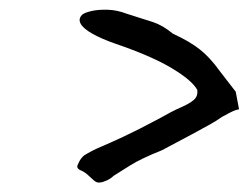

<svg xmlns="http://www.w3.org/2000/svg" viewBox="-20 -419 523 404"><path d="M190 -35Q184 -34 178 -39Q172 -44 168 -48Q159 -57 150 -60.5Q141 -64 143 -71Q143 -71 146.5 -78.5Q150 -86 157 -92Q173 -102 192 -110Q211 -118 240 -131.5Q269 -145 314 -169Q342 -185 360.5 -193Q379 -201 388 -209Q397 -217 395 -230Q384 -250 341.5 -275.5Q299 -301 223 -327Q194 -337 174.5 -348Q155 -359 149.5 -369.5Q144 -380 154 -389Q160 -393 173.5 -396Q187 -399 206.5 -398.5Q226 -398 247 -390Q282 -379 302 -372.5Q322 -366 344 -348Q379 -332 400.5 -315Q422 -298 442 -270L476 -226L483 -189Q475 -188 462 -181Q449 -174 447 -173Q436 -165 421.5 -157Q407 -149 384 -136.5Q361 -124 321 -103Q276 -85 254 -71Q232 -57 219 -49Q213 -43 204 -39Q195 -35 190 -35Z"/></svg>

Font: Caveat Medium
Style: Regular
Weight: 500
Designer: Pablo Impallari
Foundry: Pablo Impallari
Version: Version 2.000